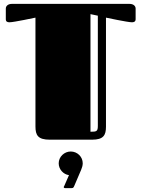

<svg xmlns="http://www.w3.org/2000/svg" viewBox="-20 -721 730 991"><path d="M163 -630V-68C163 -23 176 0 237 0H455C514 0 527 -23 527 -67V-630C527 -630 639 -606 661 -606C671 -606 680 -609 680 -622V-677C680 -689 670 -701 648 -701H42C20 -701 10 -689 10 -677V-622C10 -609 18 -606 29 -606C51 -606 163 -630 163 -630ZM485 -72C485 -43 479 -41 447 -41V-648L485 -640ZM283 122C283 153 307 179 336 183L312 238C310 241 309 243 309 245C309 248 312 250 317 250H349C359 250 360 246 364 237L399 155C403 146 407 133 407 122C407 88 379 61 345 61C312 61 283 88 283 122Z"/></svg>

Font: Fascinate Inline
Style: Regular
Weight: 900
Designer: Astigmatic (AOETI)
Foundry: Astigmatic (AOETI)
Version: Version 1.000